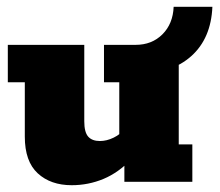

<svg xmlns="http://www.w3.org/2000/svg" viewBox="-20 -535 648 565"><path d="M191 10Q129 10 91 -25Q53 -60 53 -133V-293H3V-403H228V-178Q228 -146 239.5 -133Q251 -120 274 -120Q294 -120 314.5 -130Q335 -140 348 -157L331 -120V-293H286V-403H506V-110H546V0H346V-67L368 -68Q329 -27 284.5 -8.5Q240 10 191 10ZM357 -318V-403H379Q427 -403 458 -434Q489 -465 491 -515H605Q601 -422 543 -370Q485 -318 387 -318Z"/></svg>

Font: Rokkitt Black
Style: Regular
Weight: 900
Designer: Vernon Adams
Foundry: Vernon Adams
Version: Version 3.103